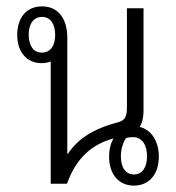

<svg xmlns="http://www.w3.org/2000/svg" viewBox="-20 -576 551 602"><path d="M400 6C447 6 478 -29 478 -85C478 -131 456 -169 418 -178C426 -191 430 -209 430 -227V-550H378V-241C378 -213 374 -198 348 -192C295 -178 232 -153 193 -94H191V-458C191 -519 161 -556 112 -556C63 -556 34 -521 34 -466C34 -413 64 -378 110 -378C121 -378 131 -380 139 -383V0H190C220 -83 270 -124 336 -142C326 -125 322 -105 322 -85C322 -29 353 6 400 6ZM111 -411C85 -411 70 -433 70 -467C70 -501 85 -523 112 -523C138 -523 153 -501 153 -467C153 -432 138 -411 111 -411ZM400 -29C373 -29 359 -52 359 -86C359 -107 365 -128 375 -143C381 -145 388 -146 397 -146C427 -146 441 -119 441 -86C441 -51 426 -29 400 -29Z"/></svg>

Font: Noto Sans Thai Looped Condensed Light
Style: Regular
Weight: 300
Width: 3
Designer: Sasikarn Vongin, Ben Mitchell
Foundry: The Fontpad Ltd
Version: Version 1.001